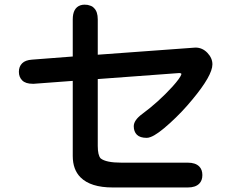

<svg xmlns="http://www.w3.org/2000/svg" viewBox="-20 -785 1040 839"><path d="M331.1 -761.7Q339.8 -764.6 348.6 -764.6Q357.4 -764.6 362.8 -763.7Q368.2 -762.7 373 -760.7Q383.8 -757.8 390.6 -750Q407.2 -734.4 407.2 -700.2V-545.9L834 -577.1Q864.3 -577.1 886.2 -554.2Q908.2 -531.2 908.2 -503.9Q908.2 -455.1 820.3 -349.6Q775.4 -294.9 722.7 -247.1Q668 -197.3 638.7 -186.5Q628.9 -182.6 621.1 -182.6Q591.8 -182.6 578.1 -196.3Q564.5 -210 564.5 -233.4Q564.5 -259.8 601.6 -287.1Q671.9 -338.9 733.4 -406.2Q767.6 -444.3 772.5 -460Q772.5 -460.9 772.5 -461.9Q772.5 -464.8 765.6 -465.8H762.7L407.2 -439.5V-147.5Q407.2 -106.4 419.9 -92.8Q443.4 -74.2 510.7 -74.2H800.8Q834 -74.2 850.6 -57.6Q864.3 -43.9 864.3 -20Q864.3 3.9 850.6 17.6Q834 34.2 800.8 34.2H477.5Q475.6 34.2 472.7 34.2Q376 34.2 332 -9.8Q297.9 -43.9 297.9 -103.5Q297.9 -108.4 297.9 -112.3V-431.6L127.9 -418.9H123Q91.8 -418.9 77.1 -433.6Q62.5 -448.2 62.5 -471.2Q62.5 -494.1 76.7 -508.3Q90.8 -522.5 120.1 -524.4L297.9 -538.1V-700.2Q297.9 -750 331.1 -761.7Z"/></svg>

Font: FakePearl
Style: SemiBold
Weight: 400
Version: Version 1.2